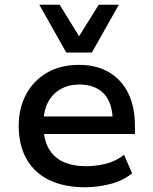

<svg xmlns="http://www.w3.org/2000/svg" viewBox="-20 -782 648 811"><path d="M340 9Q251 9 188 -21.5Q125 -52 92 -110.5Q59 -169 59 -250Q59 -324 89.5 -382Q120 -440 177 -474Q234 -508 314 -508Q388 -508 441 -476.5Q494 -445 522 -387.5Q550 -330 550 -250V-216H144V-290H473L456 -270Q456 -347 419 -386Q382 -425 315 -425Q271 -425 237 -406Q203 -387 183.5 -351.5Q164 -316 164 -264V-251Q164 -193 185.5 -155Q207 -117 247 -98.5Q287 -80 344 -80Q384 -80 426 -90Q468 -100 504 -128L538 -50Q499 -18 445 -4.5Q391 9 340 9ZM260 -560 146 -762H232L314 -629L397 -762H482L368 -560Z"/></svg>

Font: Nunito Sans 7pt SemiBold
Style: Regular
Weight: 600
Designer: Vernon Adams
Foundry: Vernon Adams
Version: Version 3.101;gftools[0.9.27]